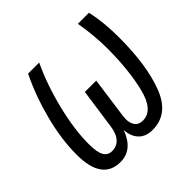

<svg xmlns="http://www.w3.org/2000/svg" viewBox="-173 -865 1052 1052"><g transform="rotate(-45 353.5 -338.5)"><path d="M51 -187Q51 -305 85.5 -438.5Q120 -572 177 -689H263Q208 -573 173.5 -432.5Q139 -292 139 -182Q139 -118 154.5 -90.5Q170 -63 204 -63Q239 -63 262.5 -88.5Q286 -114 293 -166L326 -398H414L381 -160Q379 -144 379 -135Q379 -102 394 -82Q409 -62 440 -62Q520 -62 551 -187Q582 -312 582 -480Q582 -577 563 -689H649Q670 -595 670 -476Q670 -260 617.5 -124Q565 12 442 12Q390 12 361 -18Q332 -48 329 -100Q288 12 193 12Q51 12 51 -187Z"/></g></svg>

Font: Fira Sans Compressed
Style: Italic
Weight: 400
Width: 1
Italic angle: -8°
Designer: bBox Type GmbH & Carrois Corporate GbR & Edenspiekermann AG
Foundry: bBox Type GmbH & Carrois Corporate GbR & Edenspiekermann AG
Version: Version 4.301